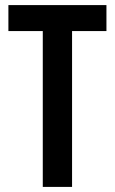

<svg xmlns="http://www.w3.org/2000/svg" viewBox="-20 -734 452 754"><path d="M263 0H148V-612H13V-714H398V-612H263Z"/></svg>

Font: Noto Sans Kannada ExtraCondensed SemiBold
Style: Regular
Weight: 600
Width: 2
Designer: Jelle Bosma - Monotype Design Team
Foundry: Monotype Imaging Inc.
Version: Version 2.005; ttfautohint (v1.8.4.7-5d5b)